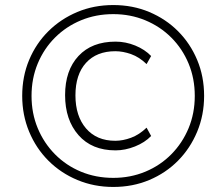

<svg xmlns="http://www.w3.org/2000/svg" viewBox="-20 -733 855 761"><path d="M429 8Q353 8 287 -19.5Q221 -47 172 -96Q123 -145 95.5 -211Q68 -277 68 -353Q68 -430 95.5 -495.5Q123 -561 172 -609.5Q221 -658 286.5 -685.5Q352 -713 429 -713Q506 -713 571.5 -685.5Q637 -658 685.5 -609.5Q734 -561 761.5 -495.5Q789 -430 789 -353Q789 -277 761.5 -211Q734 -145 685.5 -96Q637 -47 571.5 -19.5Q506 8 429 8ZM438 -137Q344 -137 291 -197.5Q238 -258 238 -356Q238 -454 291 -511Q344 -568 438 -568Q478 -568 516 -552.5Q554 -537 579 -511L561 -479Q532 -507 499.5 -518.5Q467 -530 437 -530Q363 -530 321 -484Q279 -438 279 -355Q279 -273 321 -224Q363 -175 437 -175Q467 -175 499.5 -187Q532 -199 561 -227L579 -194Q554 -168 515 -152.5Q476 -137 438 -137ZM429 -28Q497 -28 556 -52.5Q615 -77 659 -121.5Q703 -166 727.5 -225Q752 -284 752 -353Q752 -422 727.5 -481Q703 -540 659 -584Q615 -628 556 -652.5Q497 -677 429 -677Q360 -677 301 -652.5Q242 -628 198 -584Q154 -540 129.5 -481Q105 -422 105 -353Q105 -284 129.5 -225Q154 -166 198 -121.5Q242 -77 301 -52.5Q360 -28 429 -28Z"/></svg>

Font: Mulish ExtraLight ExtraLight
Style: Italic
Weight: 250
Italic angle: -9°
Version: Version 3.603